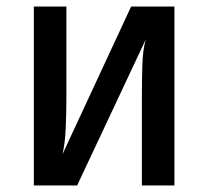

<svg xmlns="http://www.w3.org/2000/svg" viewBox="-20 -570 640 590"><path d="M84 0V-550H184V-269Q184 -225 182 -177Q180 -129 172 -96L383 -550H516V0H416V-281Q416 -326 417.5 -372Q419 -418 428 -449L217 0Z"/></svg>

Font: JetBrains Mono NL SemiBold
Style: Regular
Weight: 600
Designer: Philipp Nurullin, Konstantin Bulenkov
Foundry: JetBrains
Version: Version 2.304; ttfautohint (v1.8.4.7-5d5b)